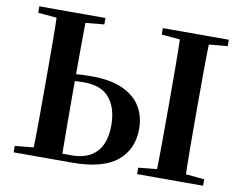

<svg xmlns="http://www.w3.org/2000/svg" viewBox="-80 -850 1211 959"><g transform="rotate(10 526.0 -370.5)"><path d="M212.6 0V-35.6H335Q415.2 -35.6 458.7 -81.6Q502.2 -127.5 502.2 -217.1Q502.2 -304.5 460.7 -354.9Q419.2 -405.4 330.7 -405.4Q298.1 -405.4 269.6 -402Q241.1 -398.6 212.6 -391.2V-427.5Q243.2 -434.3 277.8 -438Q312.4 -441.7 362.3 -441.7Q459.6 -441.7 521.3 -413.5Q583 -385.4 612.6 -336.4Q642.2 -287.5 642.2 -224.3Q642.2 -118.8 568.6 -59.4Q495 0 341.6 0ZM138.6 0Q141.4 -86.6 141.7 -173.3Q142.1 -259.9 142.1 -346.1V-393.6Q142.1 -481.3 141.7 -568.4Q141.4 -655.6 138.6 -740.5H286.3Q285.3 -654.9 284.8 -571Q284.3 -487.1 284.3 -417.7V-346.1Q284.3 -258.5 284.8 -171.8Q285.3 -85.2 286.3 0ZM764.2 0Q766.5 -85.2 767 -171.8Q767.5 -258.5 767.5 -346.1V-393.6Q767.5 -481.3 767 -567.7Q766.5 -654.1 764.2 -740.5H912.8Q910.1 -655.6 909.6 -568.4Q909.1 -481.3 909.1 -393.6V-346.9Q909.1 -259.9 909.6 -173.3Q910.1 -86.6 912.8 0ZM45.1 -707.9V-740.5H380.4V-707.9L236.8 -694.2H198.5ZM671.3 0V-32.6L823.3 -47.3H851.5L1006 -32.6V0ZM671.3 -707.9V-740.5H1006V-707.9L851.5 -694.2H823.3ZM45.1 0V-32.6L198.2 -47.3H212.6V0Z"/></g></svg>

Font: Noto Serif HK
Style: Regular
Weight: 200
Designer: Ryoko NISHIZUKA 西塚涼子 (kana & ideographs); Frank Grießhammer (Latin, Greek & Cyrillic); Wenlong ZHANG 张文龙 (bopomofo); San
Foundry: Adobe
Version: Version 2.001;hotconv 1.1.0;makeotfexe 2.6.0